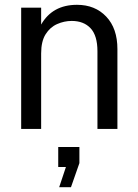

<svg xmlns="http://www.w3.org/2000/svg" viewBox="-20 -536 572 798"><path d="M68 0V-504H151V-434Q198 -516 300 -516Q375 -516 421.5 -467Q468 -418 468 -332V0H385V-323Q385 -388 356.5 -418.5Q328 -449 278 -449Q247 -449 217.5 -436Q188 -423 169.5 -393.5Q151 -364 151 -314V0ZM226 242 254 158H222V75H310V142L275 242Z"/></svg>

Font: Special Gothic
Style: Regular
Weight: 400
Designer: Alistair McCready
Foundry: Monolith
Version: Version 1.010; ttfautohint (v1.8.4.7-5d5b)